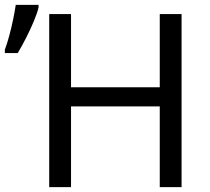

<svg xmlns="http://www.w3.org/2000/svg" viewBox="-21 -772 867 792"><path d="M728 0H638V-333H272V0H182V-714H272V-412H638V-714H728ZM-1 -553V-567Q8 -591 17 -624Q26 -657 33 -691Q40 -725 44 -752H138V-741Q133 -719 119 -685.5Q105 -652 87 -616.5Q69 -581 52 -553Z"/></svg>

Font: Noto IKEA Arabic
Style: Regular
Weight: 400
Designer: Monotype Design Team
Foundry: Monotype Imaging Inc.
Version: Version 1.200